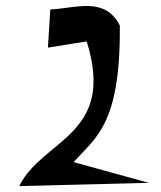

<svg xmlns="http://www.w3.org/2000/svg" viewBox="-20 -652 545 649"><path d="M150 -620 142 -491 273 -512C373 -194 123 -182 45 -23L483 -34L229 -104C302 -187 388 -229 385 -566C334 -665 236 -624 150 -620Z"/></svg>

Font: Corrode
Style: Ita
Weight: 400
Designer: Mew Too
Version: Version 0.532